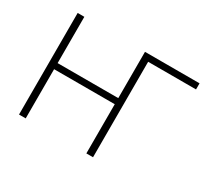

<svg xmlns="http://www.w3.org/2000/svg" viewBox="-137 -923 1245 1146"><g transform="rotate(30 485.0 -350.0)"><path d="M100 -700H146V-381H564V-700H940V-658H610V0H564V-339H146V0H100Z"/></g></svg>

Font: PT Root UI Light
Style: Regular
Weight: 300
Designer: Vitaly Kuzmin
Foundry: ParaType Ltd.
Version: Version 2.000G